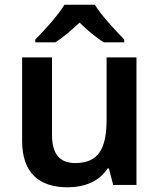

<svg xmlns="http://www.w3.org/2000/svg" viewBox="-20 -786 678 816"><path d="M383 -766H254C227 -721 168 -656 130 -618V-606H215C250 -628 282 -656 318 -690C353 -656 387 -627 422 -606H508V-618C472 -655 410 -721 383 -766ZM560 -542H433V-278C433 -158 401 -93 300 -93C232 -93 201 -133 201 -214V-542H74V-188C74 -50 147 10 268 10C337 10 402 -14 437 -70H443L461 0H560Z"/></svg>

Font: Noto Sans Khmer UI SemiBold
Style: Regular
Weight: 600
Designer: Danh Hong and the Monotype Design Team
Foundry: Monotype Imaging Inc.
Version: Version 2.002